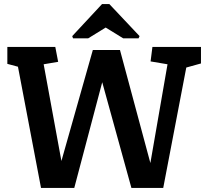

<svg xmlns="http://www.w3.org/2000/svg" viewBox="-20 -921 1005 941"><path d="M181 0 68 -594 16 -608V-691H251L265 -618L194 -606L281 -132L435 -676H568L717 -122L801 -606L718 -620L727 -691H965V-610L893 -590L780 0H624L481 -518L344 0ZM338 -733 334 -744 480 -901H516L664 -744L659 -733H584L498 -786L412 -733Z"/></svg>

Font: Kreon SemiBold
Style: Regular
Weight: 600
Designer: Julia Petretta
Foundry: Julia Petretta and Eli Heuer
Version: Version 2.002